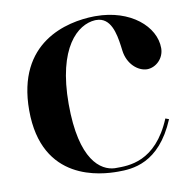

<svg xmlns="http://www.w3.org/2000/svg" viewBox="-80 -779 869 874"><g transform="rotate(-10 354.5 -342.5)"><path d="M389 -3H384C320 -6 228 -66 228 -327C228 -588 331 -677 412 -682H418C485 -682 500 -605 508 -547L511 -524C519 -461 565 -422 607 -421C648 -421 687 -457 687 -505C687 -605 579 -700 418 -700H411C283 -698 46 -644 46 -330C46 1 319 15 396 15C461 15 586 11 666 -180L650 -186C572 1 447 -3 389 -3Z"/></g></svg>

Font: Purple Purse
Style: Regular
Weight: 400
Designer: Astigmatic (AOETI)
Foundry: Astigmatic (AOETI)
Version: Version 1.000